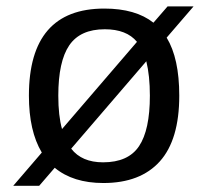

<svg xmlns="http://www.w3.org/2000/svg" viewBox="-20 -565 651 603"><path d="M543 -264.6C543 -342.8 529.8 -403.5 503.4 -446.8L587.9 -544.9H506.3L461.9 -493.7C424.5 -523.3 373 -538.1 307.6 -538.1C149.7 -538.1 70.8 -446.9 70.8 -264.6C70.8 -190.4 84.3 -130.9 111.3 -85.9L21.5 18.6H103L151.9 -38.1C190.3 -6.2 241.2 9.8 304.7 9.8C382.2 9.8 441.2 -12.9 481.9 -58.1C522.6 -103.4 543 -172.2 543 -264.6ZM450.7 -264.6C450.7 -192.7 439.4 -139.8 416.7 -106C394.1 -72.1 356.4 -55.2 303.7 -55.2C259.1 -55.2 225.7 -69.5 203.6 -98.1L439.5 -372.6C446.9 -342.6 450.7 -306.6 450.7 -264.6ZM163.1 -264.6C163.1 -336.3 174.6 -388.9 197.5 -422.6C220.5 -456.3 257.6 -473.1 309.1 -473.1C354.7 -473.1 388.3 -460 410.2 -433.6L174.8 -159.7C167 -187.3 163.1 -222.3 163.1 -264.6Z"/></svg>

Font: Arimo
Style: Regular
Weight: 400
Designer: Steve Matteson
Foundry: Monotype Imaging Inc.
Version: Version 1.32